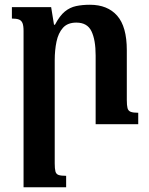

<svg xmlns="http://www.w3.org/2000/svg" viewBox="-20 -522 628 807"><path d="M561 -48V0H382V-289Q382 -354 364.5 -390.5Q347 -427 301 -427Q264 -427 244.5 -405Q225 -383 217.5 -347Q210 -311 210 -269V165Q210 187 213 198.5Q216 210 226.5 213.5Q237 217 258 217V265H79V-392Q79 -414 74.5 -425Q70 -436 59.5 -440Q49 -444 30 -444V-492H195L207 -418H211Q231 -456 252.5 -473.5Q274 -491 300 -496.5Q326 -502 358 -502Q432 -502 472.5 -456Q513 -410 513 -311V-102Q513 -79 516 -67.5Q519 -56 529.5 -52Q540 -48 561 -48Z"/></svg>

Font: Noto Serif Armenian SemiBold
Style: Regular
Weight: 600
Version: Version 2.007